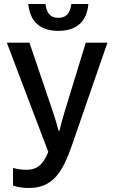

<svg xmlns="http://www.w3.org/2000/svg" viewBox="-20 -927 570 958"><path d="M271 -773C361 -773 413 -818 421 -907H336C330 -860 310 -838 271 -838C233 -838 212 -860 207 -907H121C130 -818 181 -773 271 -773ZM123 11C241 11 291 -62 341 -208L516 -714H408L302 -368C293 -337 283 -305 277 -275H272C265 -304 254 -339 244 -369L127 -714H14L221 -169C192 -97 158 -80 112 -80C86 -80 67 -83 45 -89V-1C68 7 96 11 123 11Z"/></svg>

Font: Noto Sans Mono Condensed Medium
Style: Regular
Weight: 500
Width: 3
Designer: Monotype Design Team
Foundry: Monotype Imaging Inc.
Version: Version 2.014